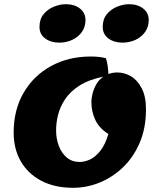

<svg xmlns="http://www.w3.org/2000/svg" viewBox="-20 -869 755 914"><path d="M328 25Q240 25 176.5 -8.5Q113 -42 79 -101Q45 -160 45 -238Q45 -346 92.5 -427.5Q140 -509 223 -554.5Q306 -600 412 -600Q429 -600 446.5 -598.5Q464 -597 484 -592Q489 -578 492 -558.5Q495 -539 496 -517Q505 -520 515.5 -522Q526 -524 538 -524Q573 -524 604 -505.5Q635 -487 655 -448Q675 -409 675 -349Q675 -260 645.5 -190.5Q616 -121 566 -73Q516 -25 454.5 0Q393 25 328 25ZM359 -98Q382 -98 407 -109Q432 -120 456 -149Q480 -178 496 -231Q453 -258 434 -297.5Q415 -337 415 -385Q415 -399 420 -421Q425 -443 437.5 -466Q450 -489 472 -504Q403 -490 359 -462Q315 -434 290.5 -397.5Q266 -361 256.5 -322.5Q247 -284 247 -249Q247 -209 260 -174.5Q273 -140 298 -119Q323 -98 359 -98ZM563 -666Q523 -666 496 -686Q469 -706 469 -741Q469 -778 489 -802Q509 -826 538.5 -837.5Q568 -849 594 -849Q635 -849 661.5 -828.5Q688 -808 688 -773Q688 -741 670.5 -716.5Q653 -692 624.5 -679Q596 -666 563 -666ZM262 -666Q222 -666 195 -686Q168 -706 168 -741Q168 -778 188 -802Q208 -826 237.5 -837.5Q267 -849 293 -849Q334 -849 360.5 -828.5Q387 -808 387 -773Q387 -741 369.5 -716.5Q352 -692 323.5 -679Q295 -666 262 -666Z"/></svg>

Font: Lemon
Style: Regular
Weight: 400
Designer: Eduardo Rodriguez Tunni
Foundry: Eduardo Rodriguez Tunni
Version: Version 1.003; ttfautohint (v1.8.4.7-5d5b);gftools[0.9.24]